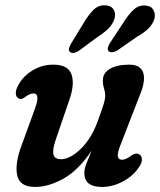

<svg xmlns="http://www.w3.org/2000/svg" viewBox="-20 -711 618 741"><path d="M514.5 -116.5Q526 -113 527.5 -98.5Q529 -84 517.5 -67.5Q495 -32.5 455 -11Q415 10.5 373.5 10.5Q305.5 10.5 305.5 -43Q305.5 -60 313.8 -80.8Q322 -101.5 334 -130Q281.5 -52.5 224 -21Q166.5 10.5 116 10.5Q55.5 10.5 46.2 -34.8Q37 -80 63.5 -150.5L115 -292Q136.5 -350.5 109 -350.5Q95 -350.5 76 -336Q61.5 -325 52.5 -331Q43 -334.5 41.2 -348Q39.5 -361.5 50 -381.5Q69 -417 105.5 -439.2Q142 -461.5 185.5 -461.5Q242.5 -461.5 255.8 -424.2Q269 -387 248 -326.5L195.5 -173Q182 -134 186.2 -115.2Q190.5 -96.5 215.5 -96.5Q251 -96.5 293.5 -138.2Q336 -180 361 -254Q375.5 -294 380.8 -311.5Q386 -329 386 -342Q386 -356 381.5 -369.8Q377 -383.5 377 -401Q377 -429 404 -445.2Q431 -461.5 479.5 -461.5Q522.5 -461.5 532.8 -430Q543 -398.5 518.5 -341L448.5 -160.5Q433 -123.5 434.5 -109Q436 -94.5 451.5 -94.5Q465.5 -94.5 487.5 -111Q504.5 -122 514.5 -116.5ZM302 -621Q320.5 -652.5 340 -672.2Q359.5 -692 386.5 -690.5Q409 -689.5 418.5 -674Q428 -658.5 421.5 -637.5Q415 -618 400 -602.5Q385 -587 359 -570L283.5 -514.5Q274.5 -508.5 264.8 -507Q255 -505.5 249.5 -511Q244 -516.5 246.5 -525Q249 -533.5 255 -544ZM456 -623.5Q475.5 -655 496 -673.8Q516.5 -692.5 543 -689.5Q564.5 -687.5 573 -670.8Q581.5 -654 574.5 -633.5Q566.5 -614 551 -599.2Q535.5 -584.5 508.5 -569L432.5 -516Q422.5 -510.5 413 -509.5Q403.5 -508.5 398.5 -514Q394 -520.5 396.8 -529Q399.5 -537.5 406 -547.5Z"/></svg>

Font: Fraunces 72pt SuperSoft SemiBold
Style: Italic
Weight: 600
Italic angle: -16°
Version: Version 1.000;[b76b70a41]